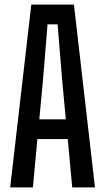

<svg xmlns="http://www.w3.org/2000/svg" viewBox="-20 -820 460 840"><path d="M24.5 0 117 -800H303.5L395.5 0H296L276.5 -211.5H143.5L124 0ZM152 -298H268L252 -469L232 -713.5H188L168 -469Z"/></svg>

Font: Big Shoulders Text Thin SemiBold
Style: Regular
Weight: 600
Version: Version 2.002